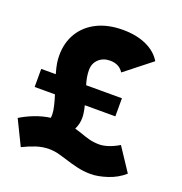

<svg xmlns="http://www.w3.org/2000/svg" viewBox="-132 -833 916 968"><g transform="rotate(20 325.5 -348.5)"><path d="M44 -295V-392H122Q112 -427 109 -447.5Q106 -468 106 -487Q106 -557 138 -609Q170 -661 228 -689.5Q286 -718 365 -718Q438 -718 491.5 -693.5Q545 -669 571 -625L429 -513Q416 -533 398 -541.5Q380 -550 357 -550Q320 -550 296 -527.5Q272 -505 272 -469Q272 -449 275.5 -430Q279 -411 285 -392H477V-295H313Q318 -276 320.5 -259.5Q323 -243 323 -231Q323 -197 308 -168Q324 -163 346 -156Q367 -148 392.5 -141Q418 -134 449 -134Q469 -134 496 -142.5Q523 -151 553 -169L635 -45Q598 -12 548 4.5Q498 21 459 21Q419 21 382.5 12Q346 3 325 -4Q305 -10 277.5 -18Q250 -26 219 -26Q186 -26 152 -15Q118 -4 82 14L17 -119Q53 -141 92.5 -156Q132 -171 174 -177Q175 -186 175 -194Q175 -212 168.5 -239.5Q162 -267 153 -295Z"/></g></svg>

Font: Lexend ExtraBold
Style: Regular
Weight: 800
Designer: Bonnie Shaver-Troup, Thomas Jockin
Foundry: Lexend
Version: Version 1.007; ttfautohint (v1.8.3)